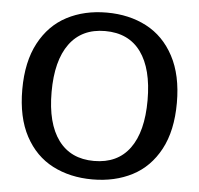

<svg xmlns="http://www.w3.org/2000/svg" viewBox="-52 -762 859 829"><g transform="rotate(5 378.0 -347.5)"><path d="M43 -347Q43 -467 86.5 -548.5Q130 -630 205.5 -669.5Q281 -709 378 -709Q475 -709 550.5 -669.5Q626 -630 669.5 -548.5Q713 -467 713 -347Q713 -226 669.5 -145Q626 -64 550.5 -25Q475 14 378 14Q281 14 205.5 -25Q130 -64 86.5 -145Q43 -226 43 -347ZM586 -347Q586 -483 533 -556Q480 -629 378 -629Q277 -629 223.5 -556Q170 -483 170 -347Q170 -211 223.5 -138.5Q277 -66 378 -66Q480 -66 533 -138.5Q586 -211 586 -347Z"/></g></svg>

Font: Maitree Semibold
Style: Regular
Weight: 600
Designer: CadsonDemak Team
Foundry: CadsonDemak
Version: Version 1.000